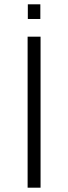

<svg xmlns="http://www.w3.org/2000/svg" viewBox="-20 -870 316 890"><path d="M109 -782H167V-850H109ZM108 0H168V-700H108Z"/></svg>

Font: Resamitz
Style: Regular
Weight: 500
Designer: gluk
Foundry: gluk
Version: Version 0.047